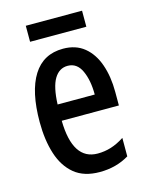

<svg xmlns="http://www.w3.org/2000/svg" viewBox="-107 -755 645 834"><g transform="rotate(-15 215.0 -338.5)"><path d="M221 -549Q278 -549 316 -518Q354 -487 373 -432.5Q392 -378 392 -309V-248H135Q138 -70 250 -70Q281 -70 310 -79Q339 -88 370 -108V-25Q312 10 238 10Q167 10 124 -25.5Q81 -61 61 -123.5Q41 -186 41 -267Q41 -404 86.5 -476.5Q132 -549 221 -549ZM221 -472Q183 -472 161 -435.5Q139 -399 136 -321H303Q303 -385 283 -428.5Q263 -472 221 -472ZM344 -687V-615H91V-687Z"/></g></svg>

Font: Noto Sans Thai Looped ExtraCondensed Medium
Style: Regular
Weight: 500
Width: 2
Designer: Sasikarn Vongin, Ben Mitchell
Foundry: The Fontpad Ltd
Version: Version 1.001; ttfautohint (v1.8.4.7-5d5b)